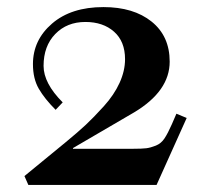

<svg xmlns="http://www.w3.org/2000/svg" viewBox="-20 -522 596 542"><path d="M422 0H60L49 -25L166 -121Q200 -149 222 -169.5Q244 -190 273 -222Q302 -254 317.5 -288Q333 -322 333 -355Q333 -405 302 -432.5Q271 -460 221 -460Q169 -460 136 -426Q103 -392 103 -336Q103 -287 157 -233L137 -212Q106 -243 89.5 -271.5Q73 -300 73 -341Q73 -409 127 -455.5Q181 -502 272 -502Q357 -502 408 -461Q459 -420 459 -348Q459 -265 359 -205L186 -104V-102H355Q381 -102 393 -103.5Q405 -105 420 -111Q435 -117 444.5 -131.5Q454 -146 465 -171L478 -201L507 -189Z"/></svg>

Font: Justus
Style: Oldstyle
Weight: 500
Version: Version 001.000